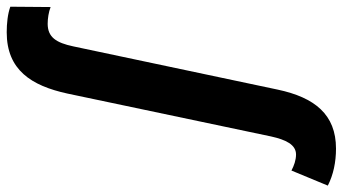

<svg xmlns="http://www.w3.org/2000/svg" viewBox="-364 -556 1045 586"><g transform="rotate(90 159.0 -262.5)"><path d="M-36 240C79 240 127 165 151 55L282 -567C292 -612 307 -643 337 -643C354 -643 371 -637 386 -629L432 -740C399 -757 360 -765 319 -765C215 -765 163 -700 139 -587L7 37C-4 89 -21 115 -62 115C-78 115 -98 112 -113 106L-114 229C-92 237 -63 240 -36 240Z"/></g></svg>

Font: Noto Sans Display SemiCondensed Extra
Style: Italic
Weight: 800
Width: 4
Italic angle: -12°
Designer: Monotype Design Team
Foundry: Monotype Imaging Inc.
Version: Version 1.900